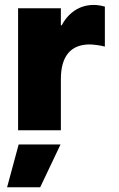

<svg xmlns="http://www.w3.org/2000/svg" viewBox="-20 -538 493 793"><path d="M54.7 -503.9H231.4V-433.6H234.9Q255.9 -473.1 290 -495.4Q324.2 -517.6 367.2 -517.6Q388.2 -517.6 413.1 -510.7V-345.7Q380.9 -353.5 349.6 -354.5Q291 -354 261.2 -317.9Q231.4 -281.7 231.4 -210.9V0H54.7ZM146 235.4H9.3L57.1 58.6H230Z"/></svg>

Font: Wanted Sans Black
Style: Regular
Weight: 900
Designer: Original Design by Kil Hyung-jin and Kang Hanbin, Wanted Lab, Inc; Hangeul from Source Han Sans by Jang Soo-young and Ka
Foundry: Wanted Lab, Inc.
Version: Version 1.003